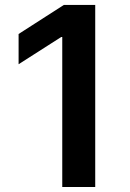

<svg xmlns="http://www.w3.org/2000/svg" viewBox="-20 -747 521 767"><path d="M360.4 0H228.7V-599.1H224.4L54.3 -490.4V-611.2L235.1 -727.3H360.4Z"/></svg>

Font: Interop SemBd
Style: Regular
Weight: 600
Designer: Rasmus Andersson, Google, Jang Haemin
Foundry: jhaemin
Version: Version 1.008